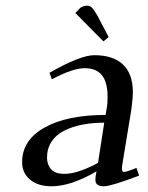

<svg xmlns="http://www.w3.org/2000/svg" viewBox="-20 -651 524 678"><path d="M58.1 -78.1Q58.1 -156.2 137.5 -200.7Q216.8 -245.1 353 -245.1L356.9 -269Q359.9 -283.7 359.9 -309.1Q359.9 -360.8 339.8 -385.5Q319.8 -410.2 278.8 -410.2Q237.3 -410.2 163.1 -371.1L154.8 -394Q263.7 -456.1 313 -456.1Q379.4 -456.1 414.3 -423.1Q449.2 -390.1 449.2 -325.2Q449.2 -304.7 443.8 -264.2L411.1 -64.9Q408.2 -43.9 418 -43.9Q427.2 -43.9 461.9 -58.1L471.2 -30.8Q371.6 6.8 347.2 6.8Q316.9 6.8 316.9 -15.1Q316.9 -25.4 318.8 -35.2L320.8 -45.9Q230.5 6.8 162.1 6.8Q113.8 6.8 85.9 -16.8Q58.1 -40.5 58.1 -78.1ZM146 -94.2Q146 -70.3 160.2 -53.7Q174.3 -37.1 207 -37.1Q234.9 -37.1 268.6 -49.6Q302.2 -62 326.2 -76.2L348.1 -217.8Q306.6 -217.8 271.2 -210.9Q235.8 -204.1 207.3 -189.9Q178.7 -175.8 162.4 -151.4Q146 -127 146 -94.2ZM246.1 -605 264.2 -624Q276.4 -630.9 286.1 -630.9Q297.9 -630.9 304.4 -624.3Q311 -617.7 323.2 -597.2L363.8 -520L345.2 -504.9Z"/></svg>

Font: Dehuti Alt
Style: Bold-Italic
Weight: 700
Version: Version 1.2